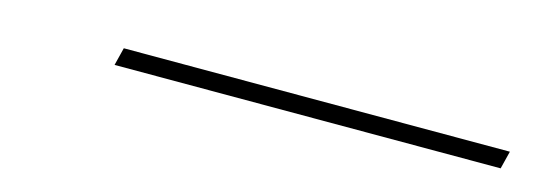

<svg xmlns="http://www.w3.org/2000/svg" viewBox="-18 -887 577 208"><g transform="rotate(15 270.5 -783.0)"><path d="M103 -773H536L541 -793H108Z"/></g></svg>

Font: Noto Serif Display SemiCondensed Light
Style: Italic
Weight: 300
Width: 4
Italic angle: -12°
Designer: Monotype Design Team
Foundry: Monotype Imaging Inc.
Version: Version 2.009